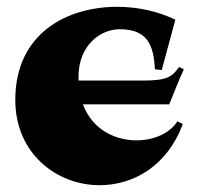

<svg xmlns="http://www.w3.org/2000/svg" viewBox="-20 -533 586 565"><path d="M273 12C372 12 472 -44 518 -168L502 -176C480 -141 433 -120 382 -120C319 -120 252 -151 224 -226H478C494 -265 507 -299 521 -329L507 -336C487 -307 471 -296 403 -296H211V-307C211 -400 276 -447 332 -447C416 -447 432 -398 436 -329L456 -327L496 -475C447 -499 386 -513 325 -513C177 -513 25 -435 25 -239C25 -80 148 12 273 12Z"/></svg>

Font: Sinistre Bold
Style: Regular
Weight: 900
Designer: Jules Durand
Foundry: Collletttivo
Version: Version 69.420;Glyphs 3.2 (3217)